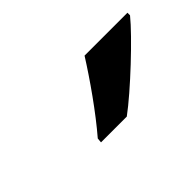

<svg xmlns="http://www.w3.org/2000/svg" viewBox="-33 -896 421 421"><g transform="rotate(-45 177.5 -686.0)"><path d="M114 -617 113 -606H193C238 -639 326 -722 355 -758V-766H222C193 -720 151 -660 114 -617Z"/></g></svg>

Font: Noto Sans SemiCondensed SemiBold
Style: Italic
Weight: 600
Width: 4
Italic angle: -12°
Designer: Monotype Design Team
Foundry: Monotype Imaging Inc.
Version: Version 2.013